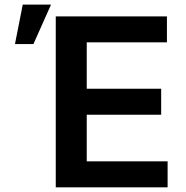

<svg xmlns="http://www.w3.org/2000/svg" viewBox="-20 -797 792 817"><path d="M217.3 0V-727.3H690.3V-616.8H349.1V-419.4H665.8V-308.9H349.1V-110.4H693.2V0ZM43.7 -609.4 76.7 -777.3H197.1L122.2 -609.4Z"/></svg>

Font: Inter UI Semi Bold
Style: Regular
Weight: 600
Designer: Rasmus Andersson
Foundry: rsms
Version: 3.2;8d6f07862